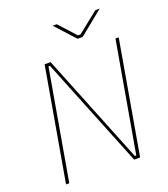

<svg xmlns="http://www.w3.org/2000/svg" viewBox="-159 -1007 979 1118"><g transform="rotate(-20 330.5 -447.5)"><path d="M56 0H76L195 -681H204L478 0H515L637 -700H617L498 -19H489L215 -700H178ZM409 -774H441L590 -895H563L434 -792H418L324 -895H299Z"/></g></svg>

Font: Fixel Text 20240404 Thin
Style: Italic
Weight: 100
Width: 4
Italic angle: -10°
Designer: AlfaBravo + MacPaw
Foundry: Kyrylo Tkachov, Marchela Mozhyna, Serhii Makarenko, Maria Weinstein, Zakhar Kryvoshyya
Version: Version 1.211;Glyphs 3.2 (3225)